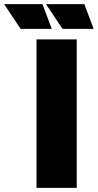

<svg xmlns="http://www.w3.org/2000/svg" viewBox="-132 -911 474 931"><path d="M45 -720H240V0H45ZM277 -891 322 -771H171L91 -891ZM74 -891 119 -771H-32L-112 -891Z"/></svg>

Font: Protest Strike
Style: Regular
Weight: 400
Designer: Octavio Pardo
Foundry: Ashler Design
Version: Version 2.005; ttfautohint (v1.8.4.7-5d5b)